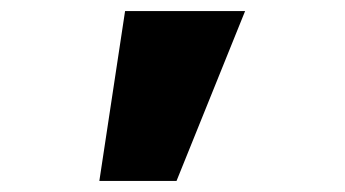

<svg xmlns="http://www.w3.org/2000/svg" viewBox="-20 -925 628 350"><path d="M161.1 -595.2 208 -904.8H426.8L301.8 -595.2Z"/></svg>

Font: Candal
Style: Regular
Weight: 400
Designer: vernon adams
Foundry: vernon adams
Version: Version 1.000